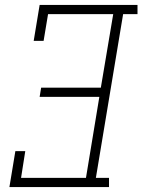

<svg xmlns="http://www.w3.org/2000/svg" viewBox="-20 -755 575 775"><path d="M18 0 42 -145H82L65 -37H327L381 -364H140L146 -401H387L437 -698H174L156 -590H116L140 -735H535V-698H477L367 -37H420V0Z"/></svg>

Font: Iosevka Curly Slab XLtObl
Style: Regular
Weight: 200
Italic angle: -9°
Monospace: yes
Designer: Belleve Invis
Foundry: Belleve Invis
Version: Version 11.1.0; ttfautohint (v1.8.3)